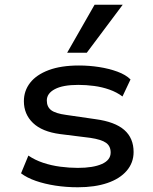

<svg xmlns="http://www.w3.org/2000/svg" viewBox="-20 -783 648 812"><path d="M309 9Q260 9 214.5 2Q169 -5 131.5 -18Q94 -31 69 -50L100 -125Q128 -106 162.5 -94.5Q197 -83 235 -78Q273 -73 309 -73Q374 -73 411 -89.5Q448 -106 448 -138Q448 -165 428.5 -179Q409 -193 362 -200L234 -216Q158 -226 119.5 -263Q81 -300 81 -355Q81 -399 107.5 -433Q134 -467 186 -486.5Q238 -506 314 -506Q357 -506 399 -499.5Q441 -493 476.5 -480Q512 -467 532 -447L498 -375Q474 -393 443 -404Q412 -415 378 -419.5Q344 -424 311 -424Q246 -424 212 -406Q178 -388 178 -358Q178 -331 196.5 -317Q215 -303 260 -297L384 -279Q466 -268 505.5 -233.5Q545 -199 545 -140Q545 -95 516 -61Q487 -27 434 -9Q381 9 309 9ZM264 -560 380 -763H499L347 -560Z"/></svg>

Font: Nunito Sans 7pt SemiExpanded Medium
Style: Regular
Weight: 500
Width: 6
Designer: Vernon Adams
Foundry: Vernon Adams
Version: Version 3.101;gftools[0.9.27]